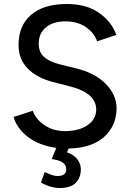

<svg xmlns="http://www.w3.org/2000/svg" viewBox="-20 -732 652 962"><path d="M185 183 204 130Q246 150 266 150Q312 150 312 117Q312 94 294 82Q276 70 239 65L262 9Q176 -3 120.5 -45.5Q65 -88 48 -146L144 -177Q160 -134 202.5 -105Q245 -76 303 -75Q376 -75 419 -105Q462 -135 462 -183Q462 -267 327 -300L246 -321Q167 -341 120 -387.5Q73 -434 73 -507Q73 -604 136 -658Q199 -712 316 -712Q412 -712 475.5 -668Q539 -624 563 -557L467 -525Q450 -570 408.5 -597.5Q367 -625 309 -625Q246 -625 210 -595Q174 -565 174 -513Q174 -471 200.5 -447Q227 -423 278 -410L359 -390Q455 -367 509.5 -312Q564 -257 564 -190Q564 -102 501.5 -46Q439 10 324 12L316 31Q351 44 368 66.5Q385 89 385 116Q385 159 359 184.5Q333 210 280 210Q235 210 185 183Z"/></svg>

Font: Oak Sans Medium
Style: Regular
Weight: 500
Designer: Erik Kennedy, Walven
Foundry: Erik Kennedy, Walven
Version: Version 1.000